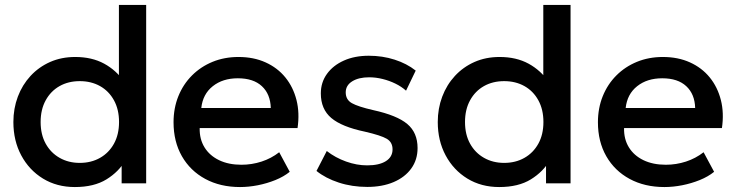

<svg xmlns="http://www.w3.org/2000/svg" viewBox="-20 -740 2972 775"><path d="M282 15Q209.5 15 153.5 -19.2Q97.5 -53.5 65.8 -112.8Q34 -172 34 -247.5Q34 -302 52 -349.8Q70 -397.5 103.2 -433.5Q136.5 -469.5 182.2 -489.8Q228 -510 283.5 -510Q351 -510 400.5 -483Q450 -456 483 -408L460 -383.5V-720H570V0H471V-119L487 -94Q460 -47 409.8 -16Q359.5 15 282 15ZM302 -82.5Q348 -82.5 383.8 -102.8Q419.5 -123 440 -160Q460.5 -197 460.5 -247.5Q460.5 -298 440 -335.2Q419.5 -372.5 383.8 -392.5Q348 -412.5 302 -412.5Q256 -412.5 220.5 -392.5Q185 -372.5 164.5 -335.2Q144 -298 144 -247.5Q144 -197 164.5 -160Q185 -123 220.8 -102.8Q256.5 -82.5 302 -82.5Z M949 15Q869 15 808.5 -17.8Q748 -50.5 714.2 -109.5Q680.5 -168.5 680.5 -246.5Q680.5 -303.5 700 -351.8Q719.5 -400 755 -435.5Q790.5 -471 838.2 -490.5Q886 -510 942.5 -510Q1004 -510 1052 -488.2Q1100 -466.5 1131.8 -427.5Q1163.5 -388.5 1176.8 -336.2Q1190 -284 1181 -223H786Q785 -178.5 805.5 -145.2Q826 -112 864.2 -93.5Q902.5 -75 954.5 -75Q996.5 -75 1035.8 -87.8Q1075 -100.5 1107 -125.5L1149.5 -46.5Q1125.5 -27 1091.5 -13.2Q1057.5 0.5 1020.5 7.8Q983.5 15 949 15ZM792.5 -304H1073Q1071.5 -360 1037.2 -392Q1003 -424 940 -424Q879 -424 838.8 -392Q798.5 -360 792.5 -304Z M1462.5 14.5Q1401 14.5 1347.5 -3Q1294 -20.5 1257.5 -50L1299 -130.5Q1333.5 -103.5 1376.8 -88Q1420 -72.5 1462 -72.5Q1510.5 -72.5 1537.5 -89.5Q1564.5 -106.5 1564.5 -137Q1564.5 -166 1541.2 -179.8Q1518 -193.5 1453 -208.5Q1359.5 -228 1317.2 -263.8Q1275 -299.5 1275 -363Q1275 -407.5 1299.8 -441.8Q1324.5 -476 1368 -495.5Q1411.5 -515 1468.5 -515Q1524 -515 1573 -499.2Q1622 -483.5 1658 -455L1619 -374Q1600.5 -390.5 1576 -402.5Q1551.5 -414.5 1524.2 -421.2Q1497 -428 1470 -428Q1428 -428 1401.8 -411.8Q1375.5 -395.5 1375.5 -367Q1375.5 -337.5 1400.5 -323.5Q1425.5 -309.5 1486.5 -295.5Q1582.5 -274.5 1624 -239.5Q1665.5 -204.5 1665.5 -142.5Q1665.5 -95 1640 -59.8Q1614.5 -24.5 1568.8 -5Q1523 14.5 1462.5 14.5Z M1995 15Q1922.5 15 1866.5 -19.2Q1810.5 -53.5 1778.8 -112.8Q1747 -172 1747 -247.5Q1747 -302 1765 -349.8Q1783 -397.5 1816.2 -433.5Q1849.5 -469.5 1895.2 -489.8Q1941 -510 1996.5 -510Q2064 -510 2113.5 -483Q2163 -456 2196 -408L2173 -383.5V-720H2283V0H2184V-119L2200 -94Q2173 -47 2122.8 -16Q2072.5 15 1995 15ZM2015 -82.5Q2061 -82.5 2096.8 -102.8Q2132.5 -123 2153 -160Q2173.5 -197 2173.5 -247.5Q2173.5 -298 2153 -335.2Q2132.5 -372.5 2096.8 -392.5Q2061 -412.5 2015 -412.5Q1969 -412.5 1933.5 -392.5Q1898 -372.5 1877.5 -335.2Q1857 -298 1857 -247.5Q1857 -197 1877.5 -160Q1898 -123 1933.8 -102.8Q1969.5 -82.5 2015 -82.5Z M2662 15Q2582 15 2521.5 -17.8Q2461 -50.5 2427.2 -109.5Q2393.5 -168.5 2393.5 -246.5Q2393.5 -303.5 2413 -351.8Q2432.5 -400 2468 -435.5Q2503.5 -471 2551.2 -490.5Q2599 -510 2655.5 -510Q2717 -510 2765 -488.2Q2813 -466.5 2844.8 -427.5Q2876.5 -388.5 2889.8 -336.2Q2903 -284 2894 -223H2499Q2498 -178.5 2518.5 -145.2Q2539 -112 2577.2 -93.5Q2615.5 -75 2667.5 -75Q2709.5 -75 2748.8 -87.8Q2788 -100.5 2820 -125.5L2862.5 -46.5Q2838.5 -27 2804.5 -13.2Q2770.5 0.5 2733.5 7.8Q2696.5 15 2662 15ZM2505.5 -304H2786Q2784.5 -360 2750.2 -392Q2716 -424 2653 -424Q2592 -424 2551.8 -392Q2511.5 -360 2505.5 -304Z"/></svg>

Font: Geologica Thin Roman
Style: Regular
Weight: 400
Version: Version 1.010;gftools[0.9.28]